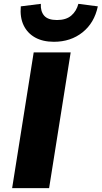

<svg xmlns="http://www.w3.org/2000/svg" viewBox="-20 -977 528 997"><path d="M43 0 155 -705H347L235 0ZM260 -760Q202 -760 162 -782.5Q122 -805 102.5 -846Q83 -887 88 -944L192 -957Q190 -918 209.5 -895.5Q229 -873 276 -873Q323 -873 350 -896Q377 -919 387 -957L488 -944Q470 -858 408.5 -809Q347 -760 260 -760Z"/></svg>

Font: Nunito Sans 7pt Black
Style: Italic
Weight: 900
Italic angle: -9°
Version: Version 3.101;gftools[0.9.27]